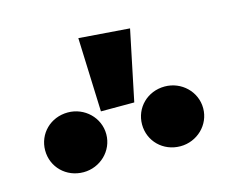

<svg xmlns="http://www.w3.org/2000/svg" viewBox="-63 -1043 641 534"><g transform="rotate(-15 257.5 -776.0)"><path d="M200 -958 208 -745H304L346 -947ZM118 -766C68 -766 30 -728 30 -680C30 -632 68 -594 118 -594C166 -594 206 -632 206 -680C206 -728 166 -766 118 -766ZM397 -766C347 -766 309 -728 309 -680C309 -632 347 -594 397 -594C445 -594 485 -632 485 -680C485 -728 445 -766 397 -766Z"/></g></svg>

Font: Fira Sans ExtraBold
Style: Regular
Weight: 800
Designer: bBox Type GmbH & Carrois Corporate GbR & Edenspiekermann AG
Foundry: bBox Type GmbH & Carrois Corporate GbR & Edenspiekermann AG
Version: Version 4.300;PS 004.300;hotconv 1.0.88;makeotf.lib2.5.64775